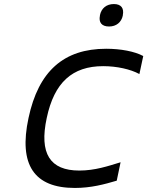

<svg xmlns="http://www.w3.org/2000/svg" viewBox="-20 -920 728 949"><path d="M669 -554 688 -643C646 -666 576 -679 505 -679C295 -679 170 -568 121 -337C71 -105 149 9 350 9C430 9 496 -9 557 -27L576 -118C514 -99 449 -77 372 -77C227 -77 173 -161 211 -337C248 -512 337 -593 490 -593C557 -593 625 -578 669 -554ZM474 -843C467 -810 482 -789 519 -789C555 -789 580 -810 587 -843V-845C594 -879 579 -900 543 -900C506 -900 481 -879 474 -845Z"/></svg>

Font: LT Wave Mono
Style: Italic
Weight: 400
Designer: Daniel Lyons
Version: Version 2.5 (Glyphs App)